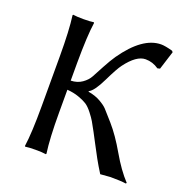

<svg xmlns="http://www.w3.org/2000/svg" viewBox="-120 -772 872 890"><g transform="rotate(20 316.0 -327.0)"><path d="M104 -444.8Q104 -573.7 94.2 -645L96.2 -647.9Q114.3 -645 147.2 -645Q180.2 -645 198.2 -647.9L200.2 -645Q190.4 -579.1 189.9 -444.8V-356.9Q222.2 -357.9 245.1 -374Q268.1 -390.1 279.1 -410.6Q290 -431.2 310.1 -468.5Q330.1 -505.9 347.2 -530.8Q436 -657.7 526.9 -658.2Q546.9 -658.2 584 -647.9L588.9 -642.1L560.1 -550.8L547.9 -547.9Q518.1 -568.8 482.9 -568.8Q438 -568.8 388.2 -502Q372.1 -481 340.6 -416Q309.1 -351.1 285.2 -339.8V-336.9Q320.3 -331.1 345.7 -316.4Q371.1 -301.8 382.6 -289.3Q394 -276.9 429.2 -236.8Q470.2 -189.9 511.7 -117.9Q553.2 -45.9 596.2 0L592.8 3.9Q566.9 0 516.1 0Q513.2 0 466.8 3.9Q444.8 -31.2 429.4 -59.1Q414.1 -86.9 395.5 -122.6Q377 -158.2 371.1 -168.9Q354.5 -199.7 346.4 -213.6Q338.4 -227.5 321.3 -249.5Q304.2 -271.5 288.6 -281.5Q272.9 -291.5 247.3 -300.5Q221.7 -309.6 189.9 -312V-200.2Q189.9 -71.3 200.2 0L198.2 2.9Q180.2 0 147 0Q113.8 0 96.2 2.9L94.2 0Q104 -67.9 104 -200.2Z"/></g></svg>

Font: Biolilbert
Style: Regular
Weight: 400
Designer: Philipp H. Poll
Foundry: Philipp H. Poll
Version: Version 1.1.0